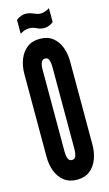

<svg xmlns="http://www.w3.org/2000/svg" viewBox="-135 -933 564 989"><g transform="rotate(-15 147.0 -439.0)"><path d="M147.5 8Q106.5 8 79.2 -13.2Q52 -34.5 38.5 -69.5Q25 -104.5 25 -146V-589Q25 -630 38.5 -665Q52 -700 79.2 -721.5Q106.5 -743 147.5 -743Q190 -743 217 -721.5Q244 -700 256.8 -665Q269.5 -630 269.5 -589V-146Q269.5 -104.5 256.2 -69.5Q243 -34.5 216 -13.2Q189 8 147.5 8ZM148 -97Q164 -97 169 -112.2Q174 -127.5 174 -146V-589Q174 -608 168.8 -623Q163.5 -638 148 -638Q133.5 -638 127.5 -623.2Q121.5 -608.5 121.5 -589V-146Q121.5 -126 127.2 -111.5Q133 -97 148 -97ZM187.5 -790.5Q166 -790.5 148.5 -799.5Q129.5 -809.5 108 -809.5Q96 -809.5 83 -804.8Q70 -800 60.5 -793.5V-867.5Q67 -873 74.5 -876.8Q82 -880.5 90.5 -883.5Q98.5 -886.5 108 -886.5Q129.5 -886.5 147.5 -878.5Q157.5 -874.5 167.5 -871Q177.5 -867.5 187.5 -867.5Q199.5 -867.5 212.5 -872.2Q225.5 -877 235 -883.5V-809.5Q226.5 -801 212.2 -795.8Q198 -790.5 187.5 -790.5Z"/></g></svg>

Font: League Gothic SemiCondensed
Style: Regular
Weight: 400
Width: 4
Designer: The League of Moveable Type
Version: Version 2.001